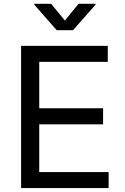

<svg xmlns="http://www.w3.org/2000/svg" viewBox="-20 -962 641 982"><path d="M87.9 -727.5H531.2V-645.5H180.7V-408.2H507.3V-326.2H180.7V-82H535.6V0H87.9ZM312 -856.9 381.3 -942.4H468.8V-938L353.5 -807.6H270L155.3 -938V-942.4H241.7Z"/></svg>

Font: Raveo Variable
Style: Regular
Weight: 400
Designer: Jakub Foglar, Rasmus Andersson (Inter)
Foundry: Jakubfoglar.com
Version: Version 1.000;Glyphs 3.2.3 (3260)